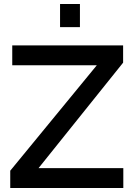

<svg xmlns="http://www.w3.org/2000/svg" viewBox="-20 -936 669 956"><path d="M378 -916H279V-801H378ZM594 0V-99H172L593 -624V-710H41V-611H462L31 -86V0Z"/></svg>

Font: RT Raleway SemiBold
Style: Regular
Weight: 400
Designer: Matt McInerney, Pablo Impallari, Rodrigo Fuenzalida — Edited by Milan Moffatt in April 2016
Foundry: Matt McInerney, Pablo Impallari, Rodrigo Fuenzalida — Edited by Milan Moffatt in April 2016
Version: Version 3.001